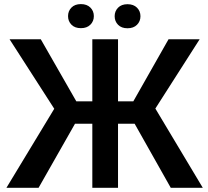

<svg xmlns="http://www.w3.org/2000/svg" viewBox="-20 -899 994 919"><path d="M10.7 0ZM624.5 -306.6H544.9V0H421.9V-306.6H338.9L164.6 0H10.7L239.7 -378.4L25.9 -710.9H175.3L345.2 -414.1H421.9V-710.9H544.9V-414.1H618.2L786.6 -710.9H935.5L723.6 -379.4L950.7 0H797.4ZM305.7 -821.8Q305.7 -846.2 322 -862.8Q338.4 -879.4 367.2 -879.4Q396 -879.4 412.6 -862.8Q429.2 -846.2 429.2 -821.8Q429.2 -797.4 412.6 -780.8Q396 -764.2 367.2 -764.2Q338.4 -764.2 322 -780.8Q305.7 -797.4 305.7 -821.8ZM528.8 -821.3Q528.8 -845.7 545.2 -862.3Q561.5 -878.9 590.3 -878.9Q619.1 -878.9 635.7 -862.3Q652.3 -845.7 652.3 -821.3Q652.3 -796.9 635.7 -780.3Q619.1 -763.7 590.3 -763.7Q561.5 -763.7 545.2 -780.3Q528.8 -796.9 528.8 -821.3Z"/></svg>

Font: Roboto-o Medium
Style: Regular
Weight: 500
Designer: Google
Version: Version 2.134; 2016; ttfautohint (v1.6)